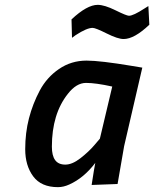

<svg xmlns="http://www.w3.org/2000/svg" viewBox="-20 -761 636 792"><path d="M219 11Q150 11 117 -33.5Q84 -78 84 -145.5Q84 -213 99.5 -273Q115 -333 144 -387.5Q173 -442 223.5 -476.5Q274 -511 337 -511Q393 -511 525 -489L567 -482L492 -158L465 -2L358 2Q369 -70 373 -89Q326 -27 266 0Q242 11 219 11ZM443 -404Q375 -419 335 -419Q295 -419 260 -374Q194 -291 194 -156Q194 -119 207.5 -100.5Q221 -82 249.5 -82Q278 -82 312 -108.5Q346 -135 369 -162L392 -189ZM490 -600Q466 -600 420 -623Q374 -646 362 -646Q338 -646 292 -616L277 -605L275 -681Q339 -741 383 -741Q411 -741 456.5 -718.5Q502 -696 512 -696Q530 -696 576 -726L592 -736L596 -659Q534 -600 490 -600Z"/></svg>

Font: Titillium Web
Style: SemiBold Italic
Weight: 600
Italic angle: -13°
Version: Version 1.001;PS 57.000;hotconv 1.0.70;makeotf.lib2.5.55311